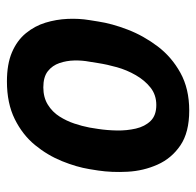

<svg xmlns="http://www.w3.org/2000/svg" viewBox="-26 -527 566 554"><g transform="rotate(90 257.0 -250.0)"><path d="M468 -225Q462 -188 445 -146Q428 -104 398.5 -68Q369 -32 323.5 -9.5Q278 13 215 13Q165 13 131 -1.5Q97 -16 76 -41.5Q55 -67 45.5 -98Q36 -129 34.5 -162Q33 -195 38 -225L42 -250Q48 -290 65.5 -335.5Q83 -381 113.5 -421.5Q144 -462 190 -487.5Q236 -513 299 -513Q362 -513 399.5 -487.5Q437 -462 455 -421.5Q473 -381 475.5 -335.5Q478 -290 472 -250ZM352 -250Q356 -276 356.5 -304.5Q357 -333 351 -359Q345 -385 329 -401.5Q313 -418 283 -418Q254 -418 233 -401.5Q212 -385 197 -359Q182 -333 174 -304.5Q166 -276 162 -250L158 -225Q154 -204 154.5 -181.5Q155 -159 162 -138.5Q169 -118 185.5 -105Q202 -92 232 -92Q261 -92 282 -105Q303 -118 316 -138.5Q329 -159 336.5 -181.5Q344 -204 348 -225Z"/></g></svg>

Font: Winky Sans Medium
Style: Italic
Weight: 500
Italic angle: -8.97852°
Designer: Simon Atzbach
Foundry: typofactur
Version: Version 1.205